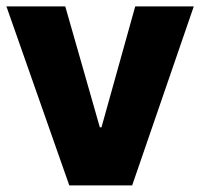

<svg xmlns="http://www.w3.org/2000/svg" viewBox="-20 -563 609 583"><path d="M283.2 -176.3 178.2 -543.5H-0.5L190.4 0H381.3L568.4 -543.5H390.6L288.1 -176.3Z"/></svg>

Font: Estedad ExtraBold
Style: Regular
Weight: 800
Designer: Amin Abedi
Version: Version 7.3